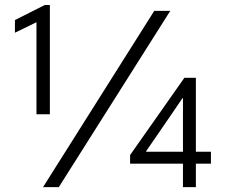

<svg xmlns="http://www.w3.org/2000/svg" viewBox="-20 -764 924 784"><path d="M128.9 -673.3 41 -630.4V-682.1L163.1 -743.7H183.6V-297.4H128.9ZM609.9 -719.7H675.3L220.2 0H155.8ZM727.1 -95.7H511.2V-130.9L732.9 -446.3H779.8V-144.5H841.3V-95.7H779.8V0H727.1ZM727.1 -144.5V-363.3H725.1L688 -308.6L576.7 -146.5V-144.5Z"/></svg>

Font: Reddit Sans Chocolate Light
Style: Regular
Weight: 300
Designer: Stephen Hutchings
Foundry: Reddit
Version: Version 1.013